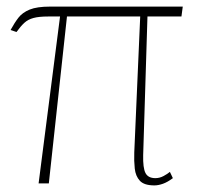

<svg xmlns="http://www.w3.org/2000/svg" viewBox="-20 -556 611 582"><path d="M97 0 162 -506H126Q98 -506 81.5 -501.5Q65 -497 54 -487Q43 -477 30 -459L12 -465Q24 -487 36 -502.5Q48 -518 70 -527Q92 -536 132 -536H534L530 -506H427L414 -86Q413 -47 421 -31.5Q429 -16 451 -16Q464 -16 476 -22.5Q488 -29 495 -35L504 -16Q488 -4 474 1Q460 6 448 6Q417 6 404 -8Q391 -22 388.5 -45Q386 -68 387 -94L405 -506H183L128 0Z"/></svg>

Font: Noto Serif Thin
Style: Regular
Weight: 100
Designer: Monotype Design Team
Foundry: Monotype Imaging Inc.
Version: Version 2.015